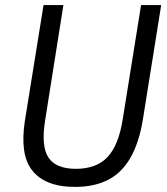

<svg xmlns="http://www.w3.org/2000/svg" viewBox="-20 -725 656 754"><path d="M275 9Q214 9 172 -8Q130 -25 105.5 -57Q81 -89 74.5 -136.5Q68 -184 77 -246L151 -705H229L157 -251Q141 -150 170.5 -106Q200 -62 278 -62Q359 -62 402.5 -108.5Q446 -155 462 -257L534 -705H613L541 -255Q526 -164 492 -105Q458 -46 404 -18.5Q350 9 275 9Z"/></svg>

Font: Nunito Sans 10pt Condensed
Style: Italic
Weight: 400
Width: 3
Italic angle: -9°
Designer: Vernon Adams
Foundry: Vernon Adams
Version: Version 3.101;gftools[0.9.27]